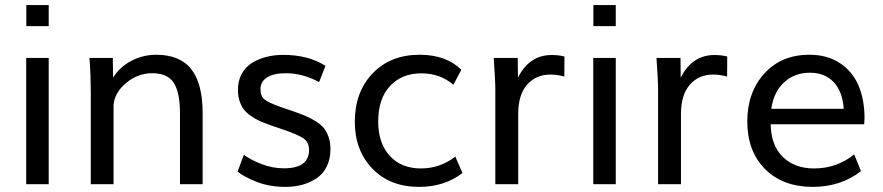

<svg xmlns="http://www.w3.org/2000/svg" viewBox="-20 -731 3506 762"><path d="M84.5 -627.4V-710.9H173.3V-627.4ZM84 0V-501H173.3V0Z M340.3 0V-362.3Q340.3 -395.5 339.1 -430.2Q337.9 -464.8 336.4 -482.9L335 -501H427.7L428.7 -422.4Q454.6 -465.3 501.2 -489.5Q547.9 -513.7 599.6 -513.7Q694.3 -513.7 739.3 -456.3Q784.2 -398.9 784.2 -282.2V0H694.3V-281.7Q694.3 -363.3 669.9 -401.9Q645.5 -440.4 584 -440.4Q527.3 -440.4 481 -402.1Q434.6 -363.8 430.7 -314V0Z M1114.3 10.7Q1049.3 10.7 999.8 -8.8Q950.2 -28.3 922.9 -49.8L947.8 -116.7Q975.6 -96.2 1018.8 -79.6Q1062 -63 1106.9 -63Q1206.5 -63 1206.5 -136.2Q1206.5 -167 1184.1 -182.1Q1161.6 -197.3 1096.7 -219.2L1053.7 -233.9Q1028.8 -242.7 1011.5 -250.5Q994.1 -258.3 976.6 -270.3Q959 -282.2 948.2 -296.1Q937.5 -310.1 930.9 -329.8Q924.3 -349.6 924.3 -374.5Q924.3 -410.2 939.2 -437.7Q954.1 -465.3 980 -481.2Q1005.9 -497.1 1037.1 -505.1Q1068.4 -513.2 1104.5 -513.2Q1203.6 -513.2 1271.5 -469.7L1246.6 -405.3Q1180.7 -440.4 1114.7 -440.4Q1066.4 -440.4 1040 -423.8Q1013.7 -407.2 1013.7 -377Q1013.7 -349.6 1029.5 -336.7Q1045.4 -323.7 1092.8 -306.6Q1135.3 -292.5 1143.1 -289.6Q1173.8 -278.8 1192.4 -271Q1210.9 -263.2 1232.2 -250.2Q1253.4 -237.3 1264.9 -223.1Q1276.4 -209 1283.9 -187.7Q1291.5 -166.5 1291.5 -139.6Q1291.5 -99.6 1276.4 -69.6Q1261.2 -39.6 1235.4 -22.7Q1209.5 -5.9 1179.2 2.4Q1148.9 10.7 1114.3 10.7Z M1643.6 10.7Q1527.3 10.7 1457.8 -61.8Q1388.2 -134.3 1388.2 -247.6Q1388.2 -366.2 1459 -439.9Q1529.8 -513.7 1645.5 -513.7Q1750.5 -513.7 1811 -454.1L1779.3 -394.5Q1727.1 -439.9 1651.9 -439.9Q1575.2 -439.9 1528.1 -389.9Q1481 -339.8 1481 -248Q1481 -163.1 1526.6 -112.8Q1572.3 -62.5 1650.4 -62.5Q1726.1 -62.5 1787.1 -109.4L1815.4 -44.4Q1744.1 10.7 1643.6 10.7Z M1945.8 0V-377.9Q1945.8 -394.5 1944.1 -425.3Q1942.4 -456.1 1940.9 -478.5L1939.5 -501H2034.7L2035.6 -422.9Q2081.1 -512.7 2169.4 -512.7Q2197.3 -512.7 2220.2 -506.8L2219.7 -427.2Q2190.9 -435.1 2164.6 -435.1Q2106.9 -435.1 2071.8 -394.8Q2036.6 -354.5 2036.6 -278.8V0Z M2335 -627.4V-710.9H2423.8V-627.4ZM2334.5 0V-501H2423.8V0Z M2591.8 0V-377.9Q2591.8 -394.5 2590.1 -425.3Q2588.4 -456.1 2586.9 -478.5L2585.4 -501H2680.7L2681.6 -422.9Q2727.1 -512.7 2815.4 -512.7Q2843.3 -512.7 2866.2 -506.8L2865.7 -427.2Q2836.9 -435.1 2810.5 -435.1Q2752.9 -435.1 2717.8 -394.8Q2682.6 -354.5 2682.6 -278.8V0Z M3041 -299.3H3328.6Q3323.7 -368.2 3288.6 -405.3Q3253.4 -442.4 3194.8 -442.4Q3133.3 -442.4 3092 -404.3Q3050.8 -366.2 3041 -299.3ZM3206.1 10.7Q3086.4 10.7 3016.1 -60.3Q2945.8 -131.3 2945.8 -249Q2945.8 -364.7 3013.4 -439.2Q3081.1 -513.7 3192.4 -513.7Q3262.7 -513.7 3312.7 -481Q3362.8 -448.2 3387 -392.1Q3411.1 -335.9 3411.1 -261.7Q3411.1 -252.4 3409.7 -237.8H3038.6Q3040 -153.8 3086.9 -108.2Q3133.8 -62.5 3210.9 -62.5Q3300.8 -62.5 3370.1 -118.2L3397 -51.8Q3316.4 10.7 3206.1 10.7Z"/></svg>

Font: Muli
Style: Regular
Weight: 400
Designer: Vernon Adams
Foundry: newtypography
Version: Version 2; ttfautohint (v1.00rc1.6-4cba) -l 8 -r 50 -G 200 -